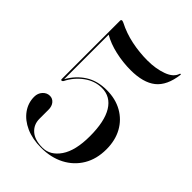

<svg xmlns="http://www.w3.org/2000/svg" viewBox="-215 -829 939 939"><g transform="rotate(45 255.0 -359.0)"><path d="M43 -142.5Q43 -167 58.2 -183.8Q73.5 -200.5 94.5 -200.5Q113 -200.5 125.2 -186Q137.5 -171.5 137.5 -147.5V-84.5Q137.5 -45 165.8 -20Q194 5 247.5 5Q301 5 336.8 -47.2Q372.5 -99.5 372.5 -199Q372.5 -301 339.8 -354.2Q307 -407.5 247 -407.5Q198.5 -407.5 156.5 -377Q114.5 -346.5 90.5 -298.5Q86.5 -293 82.5 -293Q77 -293 77 -299V-702.5Q77 -710.5 84 -710.5Q87.5 -710.5 95.5 -707Q143 -682.5 198 -671Q253 -659.5 309.5 -659.5Q366.5 -659.5 411.8 -676Q457 -692.5 467 -725Q468 -728 471 -728Q473.5 -728 473.5 -724.5Q463 -641 417.2 -604.5Q371.5 -568 284.5 -568Q231 -568 178 -580Q125 -592 86 -615V-307Q115 -358.5 161 -387.8Q207 -417 271 -417Q332 -417 378 -391Q424 -365 449.5 -318.8Q475 -272.5 475 -210.5Q475 -143.5 445.5 -94Q416 -44.5 363.8 -17.2Q311.5 10 243.5 10Q183 10 138 -10.2Q93 -30.5 68 -65.2Q43 -100 43 -142.5Z"/></g></svg>

Font: Fraunces144ptRegular
Style: Regular
Weight: 400
Version: Version 1.000;[0bf87f6ff]